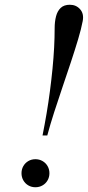

<svg xmlns="http://www.w3.org/2000/svg" viewBox="-20 -778 370 808"><path d="M159 -208Q168 -253 176 -300.2Q184 -347.5 190.2 -395.2Q196.5 -443 201 -489Q205.5 -535 207.8 -578Q210 -621 210 -659Q210 -687 215.8 -709.2Q221.5 -731.5 235.5 -744.8Q249.5 -758 274 -758Q300.5 -758 317.2 -739Q334 -720 328 -689Q322 -657 308.8 -612.8Q295.5 -568.5 278.5 -517Q261.5 -465.5 243 -411.5Q224.5 -357.5 207.8 -305.2Q191 -253 179 -208ZM129 10Q112.5 10 99.2 2.2Q86 -5.5 78.2 -19Q70.5 -32.5 70.5 -49Q70.5 -65.5 78.2 -79Q86 -92.5 99.2 -100.2Q112.5 -108 129 -108Q145.5 -108 159 -100.2Q172.5 -92.5 180.2 -79Q188 -65.5 188 -49Q188 -32.5 180.2 -19Q172.5 -5.5 159 2.2Q145.5 10 129 10Z"/></svg>

Font: Bodoni Moda SC
Style: Italic
Weight: 400
Italic angle: -13°
Designer: Owen Earl
Foundry: indestructible type
Version: Version 2.005